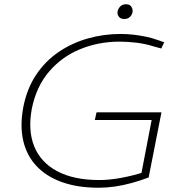

<svg xmlns="http://www.w3.org/2000/svg" viewBox="-20 -869 842 899"><path d="M442 10Q343 10 269.5 -16.5Q196 -43 150 -92.5Q104 -142 88.5 -211.5Q73 -281 89 -367Q106 -454 149 -518.5Q192 -583 254.5 -625.5Q317 -668 391.5 -689Q466 -710 545 -710Q575 -710 605.5 -706.5Q636 -703 664.5 -697Q693 -691 717 -682L749 -671L735 -642L702 -651Q661 -664 620 -669Q579 -674 539 -674Q442 -674 356 -639Q270 -604 210 -534Q150 -464 129 -360Q110 -258 140.5 -183Q171 -108 248.5 -67Q326 -26 446 -26Q491 -26 546 -36Q601 -46 651 -62L637 -31L690 -307H424L432 -343H736L676 -38Q636 -23 596 -12Q556 -1 517.5 4.5Q479 10 442 10ZM562 -780Q546 -780 538 -789Q530 -798 530 -809Q530 -823 540.5 -836Q551 -849 570 -849Q587 -849 594 -839Q601 -829 601 -818Q601 -804 590.5 -792Q580 -780 562 -780Z"/></svg>

Font: REM Thin
Style: Italic
Weight: 250
Italic angle: -11°
Designer: Octavio Pardo
Foundry: Ashler Design
Version: Version 1.005;gftools[0.9.28]